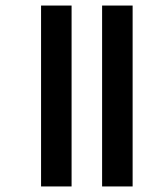

<svg xmlns="http://www.w3.org/2000/svg" viewBox="-20 -623 563 692"><path d="M348 49V-603H458V49ZM128 49V-603H238V49Z"/></svg>

Font: Noto Sans Tamil ExtraCondensed SemiBold
Style: Regular
Weight: 600
Width: 2
Designer: Jelle Bosma - Monotype Design Team
Foundry: Monotype Imaging Inc.
Version: Version 2.004; ttfautohint (v1.8.4.7-5d5b)